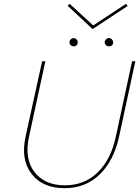

<svg xmlns="http://www.w3.org/2000/svg" viewBox="-20 -978 731 1003"><path d="M647 -947 464 -826 333 -948 344 -958 467 -845 638 -958ZM343 -758Q343 -766 349.5 -772.5Q356 -779 364 -779Q374 -779 380 -772.5Q386 -766 386 -758Q386 -736 364 -736Q356 -736 349.5 -742Q343 -748 343 -758ZM527 -758Q527 -766 533.5 -772.5Q540 -779 549 -779Q558 -779 564.5 -772.5Q571 -766 571 -758Q571 -736 549 -736Q540 -736 533.5 -742Q527 -748 527 -758ZM670 -658H687L602 -264Q575 -139 501 -67Q427 5 317 5Q203 5 145 -69.5Q87 -144 114 -266L200 -658H217L132 -266Q106 -150 159.5 -80Q213 -10 319 -10Q422 -10 491 -78Q560 -146 585 -264Z"/></svg>

Font: EauTest Thin
Style: Italic
Weight: 250
Italic angle: -12°
Designer: Christian Thalmann (Catharsis Fonts)
Version: Version 0.001;PS 000.001;hotconv 1.0.88;makeotf.lib2.5.64775